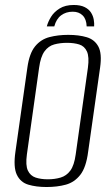

<svg xmlns="http://www.w3.org/2000/svg" viewBox="-20 -739 449 771"><path d="M276 -719Q303 -719 320 -710.5Q337 -702 345.5 -688.5Q354 -675 356.5 -660Q359 -645 358 -633H328Q327 -662 312 -677Q297 -692 272 -692Q245 -692 225.5 -677.5Q206 -663 198 -633H168Q173 -652 185 -671.5Q197 -691 219.5 -705Q242 -719 276 -719ZM167 12Q125 12 93.5 2.5Q62 -7 47.5 -37.5Q33 -68 42 -130L90 -468Q98 -525 121 -553Q144 -581 178.5 -590Q213 -599 254 -599Q297 -599 328.5 -589.5Q360 -580 375 -552Q390 -524 382 -468L334 -130Q326 -67 302.5 -37Q279 -7 244.5 2.5Q210 12 167 12ZM172 -19Q200 -19 223.5 -26Q247 -33 262.5 -54Q278 -75 284 -119L333 -467Q339 -511 329 -532.5Q319 -554 298 -560.5Q277 -567 249 -567Q221 -567 197.5 -560.5Q174 -554 158.5 -532.5Q143 -511 137 -467L88 -119Q82 -75 92 -54Q102 -33 123 -26Q144 -19 172 -19Z"/></svg>

Font: Alumni Sans Light
Style: Italic
Weight: 300
Italic angle: -8°
Version: Version 1.016